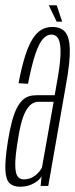

<svg xmlns="http://www.w3.org/2000/svg" viewBox="-28 -707 285 730"><path d="M48 3Q65 3 78.2 -0.8Q91.5 -4.5 102.2 -10.8Q113 -17 120 -23.8Q127 -30.5 130 -37.5L126.5 0H155.5L223 -385.5Q238.5 -470.5 237.5 -518Q236.5 -565.5 220 -585Q203.5 -604.5 171 -604.5Q148.5 -604.5 130.2 -594.2Q112 -584 96.5 -560Q81 -536 67.8 -494.8Q54.5 -453.5 42.5 -390.5L78.5 -388.5Q92.5 -460 106.2 -500.8Q120 -541.5 134.8 -558.5Q149.5 -575.5 167 -575.5Q186 -575.5 194.8 -557.8Q203.5 -540 202 -498.5Q200.5 -457 187 -385.5L180 -345H111Q95.5 -345 81.8 -340.8Q68 -336.5 56.5 -325.2Q45 -314 35.2 -294.5Q25.5 -275 17.2 -244.2Q9 -213.5 2 -170Q-9.5 -96.5 -7.5 -59.5Q-5.5 -22.5 9 -9.8Q23.5 3 48 3ZM62 -25Q47.5 -25 39 -36.2Q30.5 -47.5 30 -79Q29.5 -110.5 39.5 -171.5Q46.5 -218 55.2 -247.5Q64 -277 74.5 -292.5Q85 -308 96 -314Q107 -320 119.5 -320H176L131.5 -69.5Q127 -60.5 117.2 -50Q107.5 -39.5 93.8 -32.2Q80 -25 62 -25ZM187.5 -624.5H208.5L187.5 -687H157.5Z"/></svg>

Font: Anybody ExtraCondensed ExtraLight
Style: Italic
Weight: 250
Width: 2
Italic angle: -10°
Version: Version 1.113;gftools[0.9.25]